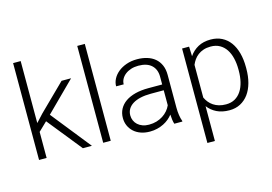

<svg xmlns="http://www.w3.org/2000/svg" viewBox="-117 -992 2038 1436"><g transform="rotate(-15 902.0 -273.5)"><path d="M201.7 -266.1 134.8 -201.7V0H76.2V-750H134.8V-270L189.9 -329.6L392.1 -528.3H465.8L241.7 -305.7L485.4 0H415.5Z M631.3 0H572.8V-750H631.3Z M1123.5 0Q1118.7 -13.7 1116 -33.4Q1113.3 -53.2 1112.3 -73.7Q1099.1 -56.6 1081.1 -41.5Q1063 -26.4 1040.5 -15.1Q1018.1 -3.9 991.2 2.9Q964.4 9.8 933.1 9.8Q894.5 9.8 863 -1.5Q831.5 -12.7 809.3 -33Q787.1 -53.2 774.9 -80.6Q762.7 -107.9 762.7 -140.1Q762.7 -178.7 779.3 -209.7Q795.9 -240.7 827.1 -262.5Q858.4 -284.2 903.1 -295.7Q947.8 -307.1 1003.4 -307.1H1111.8V-367.2Q1111.8 -423.8 1076.9 -456.3Q1042 -488.8 975.1 -488.8Q944.3 -488.8 918.5 -480.5Q892.6 -472.2 873.8 -457.5Q855 -442.9 844.5 -423.6Q834 -404.3 834 -382.3L775.4 -382.8Q775.4 -412.6 790 -440.4Q804.7 -468.3 831.3 -490Q857.9 -511.7 895.3 -524.9Q932.6 -538.1 978 -538.1Q1020 -538.1 1055.4 -527.3Q1090.8 -516.6 1116.2 -495.1Q1141.6 -473.6 1155.8 -441.4Q1169.9 -409.2 1169.9 -366.2V-110.4Q1169.9 -96.7 1170.9 -82Q1171.9 -67.4 1174.1 -53.7Q1176.3 -40 1179.2 -27.6Q1182.1 -15.1 1186 -5.9V0ZM939.9 -42Q971.7 -42 998.8 -50Q1025.9 -58.1 1047.9 -72.3Q1069.8 -86.4 1085.9 -105.2Q1102.1 -124 1111.8 -146V-262.2H1011.7Q966.8 -262.2 931.4 -254.2Q896 -246.1 871.6 -231Q847.2 -215.8 834.2 -194.1Q821.3 -172.4 821.3 -145Q821.3 -123.5 829.6 -104.7Q837.9 -85.9 853.3 -72Q868.7 -58.1 890.6 -50Q912.6 -42 939.9 -42Z M1750.5 -258.8Q1750.5 -199.2 1737.1 -149.9Q1723.6 -100.6 1697.8 -65.2Q1671.9 -29.8 1634.5 -10Q1597.2 9.8 1549.3 9.8Q1492.7 9.8 1451.4 -10.5Q1410.2 -30.8 1383.3 -66.4V203.1H1325.2V-528.3H1379.4L1382.3 -453.6Q1409.2 -493.2 1450.2 -515.6Q1491.2 -538.1 1547.9 -538.1Q1596.2 -538.1 1634 -519Q1671.9 -500 1697.8 -464.8Q1723.6 -429.7 1737.1 -380.1Q1750.5 -330.6 1750.5 -269ZM1691.9 -269Q1691.9 -314.9 1682.4 -355Q1672.9 -395 1653.6 -424.3Q1634.3 -453.6 1604.5 -470.5Q1574.7 -487.3 1534.7 -487.3Q1502.9 -487.3 1478.5 -479Q1454.1 -470.7 1435.8 -456.8Q1417.5 -442.9 1404.5 -424.6Q1391.6 -406.2 1383.3 -386.2V-132.8Q1392.6 -112.8 1406.5 -95.7Q1420.4 -78.6 1439.2 -66.2Q1458 -53.7 1481.9 -46.6Q1505.9 -39.6 1535.6 -39.6Q1575.7 -39.6 1605 -56.4Q1634.3 -73.2 1653.6 -102.8Q1672.9 -132.3 1682.4 -172.4Q1691.9 -212.4 1691.9 -258.8Z"/></g></svg>

Font: Melbourne
Style: Light
Weight: 300
Designer: Google
Version: Version 2.000980; 2014